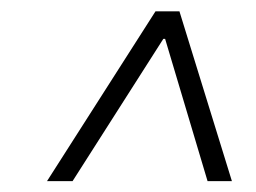

<svg xmlns="http://www.w3.org/2000/svg" viewBox="-20 -725 463 347"><path d="M65 -397.7 261 -704.5H304.3L399.1 -397.7H355.1L278.4 -654.8H275.2L111.2 -397.7Z"/></svg>

Font: Inter P Extra Light
Style: Italic
Weight: 200
Italic angle: 9.39999°
Designer: Rasmus Andersson
Foundry: rsms
Version: Version 3.018;git-588b23468